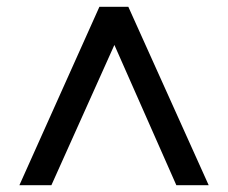

<svg xmlns="http://www.w3.org/2000/svg" viewBox="-20 -713 669 564"><path d="M316 -581 131 -169H37L272 -693H357L593 -169H498Z"/></svg>

Font: Poppins
Style: Regular
Weight: 400
Designer: Ninad Kale (Devanagari), Jonny Pinhorn (Latin)
Foundry: Indian Type Foundry
Version: Version 3.002 2017